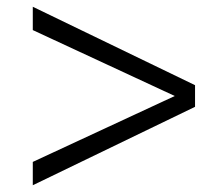

<svg xmlns="http://www.w3.org/2000/svg" viewBox="-20 -620 633 568"><path d="M77 -141 497 -336 77 -531V-600L557 -368V-304L77 -72Z"/></svg>

Font: Libre Baskerville
Style: Bold
Weight: 700
Designer: Pablo Impallari, Rodrigo Fuenzalida
Foundry: Pablo Impallari, Rodrigo Fuenzalida
Version: Version 1.000